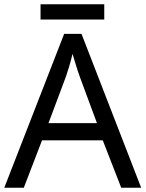

<svg xmlns="http://www.w3.org/2000/svg" viewBox="-20 -875 679 895"><path d="M545 0 459 -221H176L91 0H0L279 -717H360L638 0ZM352 -517Q349 -525 342 -546Q335 -567 328.5 -589.5Q322 -612 318 -624Q311 -593 302 -563.5Q293 -534 287 -517L206 -301H432ZM466 -855V-784H169V-855Z"/></svg>

Font: Noto Sans NKo
Style: Regular
Weight: 400
Designer: Monotype Design Team
Foundry: Monotype Imaging Inc.
Version: Version 2.003; ttfautohint (v1.8.4.7-5d5b)